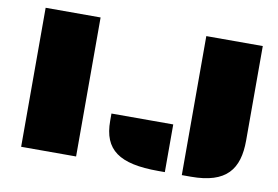

<svg xmlns="http://www.w3.org/2000/svg" viewBox="-72 -784 1311 904"><g transform="rotate(10 583.5 -332.5)"><path d="M77.6 0H340.3V-664.6H77.6ZM845.7 0H889.6C1058.6 0 1115.7 -75.2 1115.7 -213.4V-664.6H845.7ZM469.2 -192.9C469.2 -54.7 545.9 0 732.9 0H764.6V-228H469.2Z"/></g></svg>

Font: Plaster
Style: Regular
Weight: 400
Designer: Eben Sorkin
Foundry: Eben Sorkin
Version: Version 1.007